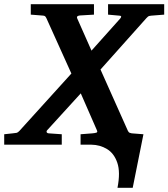

<svg xmlns="http://www.w3.org/2000/svg" viewBox="-64 -691 804 917"><path d="M497.1 206.1Q511.7 131.3 496.3 86.4Q481 41.5 447.3 21Q413.6 0.5 372.1 0H320.8V-49.8L377.9 -54.2Q389.2 -55.2 396.2 -57.4Q403.3 -59.6 398.9 -68.8L321.8 -245.1L161.1 -68.8Q157.2 -65.4 158.7 -60.3Q160.2 -55.2 168 -54.2L231 -49.8V0H-43.9V-49.8L-2.9 -54.2Q9.8 -55.2 15.6 -56.6Q21.5 -58.1 28.8 -65.9L276.9 -339.8L157.2 -605Q153.3 -613.3 148.7 -615Q144 -616.7 132.8 -617.2L83 -621.1V-670.9H384.8V-621.1L318.8 -617.2Q312.5 -617.2 306.9 -614Q301.3 -610.8 305.2 -602.1L373 -449.2L509.8 -602.1Q513.7 -606 514.6 -610.8Q515.6 -615.7 505.9 -616.2L452.1 -621.1V-670.9H720.2V-621.1L658.2 -616.2Q647.5 -615.7 642.3 -611.3Q637.2 -606.9 634.8 -604L416 -358.9L546.9 -65.9Q550.8 -58.6 554.9 -56.9Q559.1 -55.2 564.9 -54.2L621.1 -49.8L569.8 206.1Z"/></svg>

Font: Charis
Style: Bold Italic
Weight: 700
Italic angle: -11°
Designer: Walt Agee, Miriam Martin, Annie Olsen, Victor Gaultney, Lorna Priest, Alan Ward, Bob Hallissy, Martin Hosken, Sharon Cor
Foundry: SIL Global
Version: Version 7.000